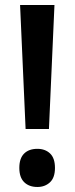

<svg xmlns="http://www.w3.org/2000/svg" viewBox="-20 -734 297 765"><path d="M175 -220H82L60 -714H197ZM57 -65Q57 -103 76 -122Q95 -141 129 -141Q160 -141 179.5 -122.5Q199 -104 199 -65Q199 -26 179 -7.5Q159 11 129 11Q96 11 76.5 -8Q57 -27 57 -65Z"/></svg>

Font: Noto Sans Lao Looped UI Cond SmBd
Style: Regular
Weight: 600
Width: 3
Designer: Mark Frömberg, Ben Mitchell
Foundry: The Fontpad Ltd
Version: Version 1.001; ttfautohint (v1.8.4.7-5d5b)